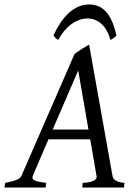

<svg xmlns="http://www.w3.org/2000/svg" viewBox="-37 -844 617 864"><path d="M200 -261 315 -527 361 -261ZM398 -49C398 -27 358 -22 335 -21L333 0H521L523 -21C496 -24 472 -30 469 -54L364 -643C357 -640 309 -611 298 -600L60 -54C55 -43 48 -33 -14 -21L-17 0H168L171 -21C136 -26 109 -29 109 -46C109 -50 110 -52 181 -217H369C369 -212 398 -53 398 -49ZM225 -664C256 -723 305 -761 358 -761C399 -761 442 -732 460 -664C478 -674 483 -680 487 -685C469 -761 439 -824 364 -824C268 -824 217 -713 204 -685C210 -675 213 -672 225 -664Z"/></svg>

Font: Temporarium
Style: Italic
Weight: 400
Italic angle: -7°
Version: Version 1.1